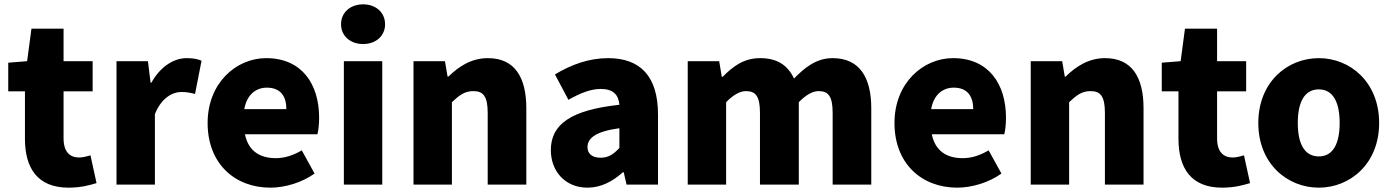

<svg xmlns="http://www.w3.org/2000/svg" viewBox="-20 -851 6417 885"><path d="M296 14C354 14 395 2 425 -7L397 -135C383 -131 363 -125 345 -125C303 -125 273 -150 273 -213V-430H407V-569H273V-719H125L105 -569L18 -562V-430H95V-211C95 -76 153 14 296 14Z M517 0H694V-325C724 -400 775 -427 817 -427C842 -427 859 -423 879 -418L909 -571C893 -578 874 -583 840 -583C783 -583 720 -546 678 -470H674L662 -569H517Z M1226 14C1293 14 1371 -9 1430 -51L1371 -158C1330 -134 1292 -122 1251 -122C1179 -122 1125 -154 1109 -232H1443C1447 -245 1451 -277 1451 -308C1451 -464 1371 -583 1207 -583C1069 -583 937 -469 937 -284C937 -96 1063 14 1226 14ZM1106 -348C1118 -416 1161 -447 1210 -447C1275 -447 1300 -405 1300 -348Z M1565 0H1742V-569H1565ZM1654 -648C1713 -648 1755 -686 1755 -739C1755 -793 1713 -831 1654 -831C1594 -831 1552 -793 1552 -739C1552 -686 1594 -648 1654 -648Z M1886 0H2063V-380C2098 -413 2122 -431 2162 -431C2207 -431 2228 -408 2228 -330V0H2406V-352C2406 -494 2353 -583 2229 -583C2152 -583 2094 -544 2047 -498H2043L2031 -569H1886Z M2688 14C2751 14 2804 -15 2851 -57H2855L2868 0H3013V-323C3013 -501 2930 -583 2783 -583C2694 -583 2613 -553 2538 -508L2600 -391C2657 -423 2704 -441 2749 -441C2807 -441 2831 -414 2835 -368C2613 -344 2519 -279 2519 -159C2519 -64 2583 14 2688 14ZM2749 -124C2712 -124 2688 -140 2688 -173C2688 -213 2724 -245 2835 -260V-169C2809 -141 2785 -124 2749 -124Z M3150 0H3327V-380C3361 -415 3392 -431 3418 -431C3463 -431 3483 -408 3483 -330V0H3662V-380C3696 -415 3727 -431 3753 -431C3798 -431 3818 -408 3818 -330V0H3996V-352C3996 -494 3942 -583 3818 -583C3742 -583 3689 -539 3640 -489C3611 -550 3563 -583 3484 -583C3407 -583 3358 -544 3311 -497H3307L3295 -569H3150Z M4392 14C4459 14 4537 -9 4596 -51L4537 -158C4496 -134 4458 -122 4417 -122C4345 -122 4291 -154 4275 -232H4609C4613 -245 4617 -277 4617 -308C4617 -464 4537 -583 4373 -583C4235 -583 4103 -469 4103 -284C4103 -96 4229 14 4392 14ZM4272 -348C4284 -416 4327 -447 4376 -447C4441 -447 4466 -405 4466 -348Z M4731 0H4908V-380C4943 -413 4967 -431 5007 -431C5052 -431 5073 -408 5073 -330V0H5251V-352C5251 -494 5198 -583 5074 -583C4997 -583 4939 -544 4892 -498H4888L4876 -569H4731Z M5613 14C5671 14 5712 2 5742 -7L5714 -135C5700 -131 5680 -125 5662 -125C5620 -125 5590 -150 5590 -213V-430H5724V-569H5590V-719H5442L5422 -569L5335 -562V-430H5412V-211C5412 -76 5470 14 5613 14Z M6059 14C6203 14 6337 -96 6337 -284C6337 -473 6203 -583 6059 -583C5914 -583 5780 -473 5780 -284C5780 -96 5914 14 6059 14ZM6059 -130C5992 -130 5962 -190 5962 -284C5962 -379 5992 -439 6059 -439C6125 -439 6155 -379 6155 -284C6155 -190 6125 -130 6059 -130Z"/></svg>

Font: Noto Sans CJK KR Black
Style: Regular
Weight: 900
Designer: Ryoko NISHIZUKA (kana & ideographs); Paul D. Hunt (Latin, Greek & Cyrillic); Wenlong ZHANG (bopomofo); Sandoll Communica
Foundry: Adobe Systems Incorporated
Version: Version 1.004;PS 1.004;hotconv 1.0.82;makeotf.lib2.5.63406